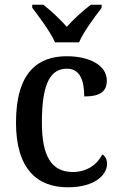

<svg xmlns="http://www.w3.org/2000/svg" viewBox="-20 -786 510 816"><path d="M214 -606H316C335 -651 383 -715 412 -753V-766H366C333 -741 292 -704 264 -672C236 -704 196 -741 164 -766H117V-753C146 -715 194 -651 214 -606ZM268 10C385 10 435 -44 435 -90C435 -109 427 -122 415 -130C394 -87 349 -55 290 -55C196 -55 158 -126 158 -266C158 -443 200 -494 265 -494C322 -494 338 -440 338 -376C408 -376 434 -399 434 -444C434 -509 359 -547 264 -547C142 -547 48 -480 48 -265C48 -67 139 10 268 10Z"/></svg>

Font: Noto Serif Bengali SemiCondensed
Style: Regular
Weight: 400
Width: 4
Designer: Juan Bruce, Universal Thirst, Indian Type Foundry and the Monotype Design Team.
Foundry: Monotype Imaging Inc.
Version: Version 2.003